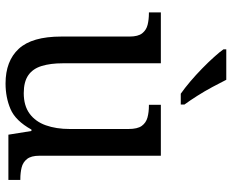

<svg xmlns="http://www.w3.org/2000/svg" viewBox="-90 -716 816 675"><g transform="rotate(90 317.5 -378.0)"><path d="M273 10Q194 10 151 -36.5Q108 -83 108 -186V-426Q108 -456 96.5 -470.5Q85 -485 66.5 -489.5Q48 -494 26 -494H23V-536H202V-191Q202 -148 211.5 -117Q221 -86 244 -70Q267 -54 307 -54Q351 -54 379 -74.5Q407 -95 420 -131.5Q433 -168 433 -216V-422Q433 -454 422 -469Q411 -484 392.5 -489Q374 -494 351 -494H348V-536H527V-109Q527 -80 538.5 -65.5Q550 -51 568.5 -46.5Q587 -42 609 -42H612V0H453L440 -81H435Q404 -25 363 -7.5Q322 10 273 10ZM309 -606Q289 -620 266 -639.5Q243 -659 220.5 -681Q198 -703 180 -723Q162 -743 153 -756V-766H260Q271 -744 285.5 -717Q300 -690 316.5 -664Q333 -638 347 -619V-606Z"/></g></svg>

Font: Noto Serif Ethiopic
Style: Regular
Weight: 400
Designer: Monotype Design Team
Foundry: Monotype Imaging Inc.
Version: Version 2.102